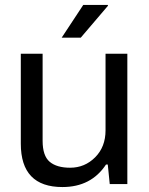

<svg xmlns="http://www.w3.org/2000/svg" viewBox="-20 -743 602 775"><path d="M229 -591 316 -723H415L416 -720L306 -591ZM232 12Q64 12 64 -163V-526H152V-175Q152 -114 180.5 -90Q209 -66 263 -66Q322 -66 364 -108Q406 -150 406 -217V-526H494V0H423L415 -79H408Q348 12 232 12Z"/></svg>

Font: Archivo
Style: Regular
Weight: 400
Designer: Hector Gatti
Foundry: Omnibus-Type
Version: Version 2.001